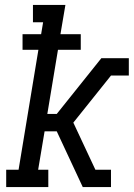

<svg xmlns="http://www.w3.org/2000/svg" viewBox="-20 -755 540 775"><path d="M5 0V-70H55L135 -554H71V-617H146L154 -665H113V-735H244L224 -617H306V-554H214L171 -295H209L389 -520H500V-450H428L276 -260L365 -70H428V0H314L209 -225H160L134 -70H175V0Z"/></svg>

Font: Iosevka Gothic
Style: Italic
Weight: 400
Italic angle: -9°
Monospace: yes
Designer: Belleve Invis
Foundry: Belleve Invis
Version: Version 15.5.1; ttfautohint (v1.8.4)